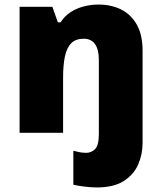

<svg xmlns="http://www.w3.org/2000/svg" viewBox="-20 -583 710 843"><path d="M405 240Q383 240 352.5 236.5Q322 233 302 228V79Q319 83 331 85.5Q343 88 359 88Q381 88 397.5 71.5Q414 55 414 5V-320Q414 -366 397 -389.5Q380 -413 348 -413Q312 -413 292.5 -393Q273 -373 265 -335Q257 -297 257 -242V0H66V-553H210L234 -485H246Q264 -513 290.5 -530Q317 -547 348.5 -555Q380 -563 413 -563Q467 -563 510.5 -542Q554 -521 580 -476Q606 -431 606 -360V45Q606 95 586.5 139.5Q567 184 523 212Q479 240 405 240Z"/></svg>

Font: Noto Sans Khmer Black
Style: Regular
Weight: 900
Version: Version 2.003